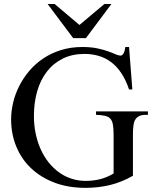

<svg xmlns="http://www.w3.org/2000/svg" viewBox="-20 -909 763 945"><path d="M696.8 -343.8Q676.8 -343.8 664.1 -337.2Q651.4 -330.6 644.5 -317.9Q639.2 -309.1 636.7 -291Q634.3 -272.9 634.3 -246.1V-43.9Q579.1 -12.2 521.5 1.7Q463.9 15.6 401.4 15.6Q314.9 15.6 247.1 -10.5Q179.2 -36.6 131.8 -82Q84.5 -127.4 59.6 -189Q34.7 -250.5 34.7 -321.3Q34.7 -361.8 44.7 -404.1Q54.7 -446.3 74.7 -485.8Q94.7 -525.4 124.3 -560.3Q153.8 -595.2 192.9 -621.3Q231.9 -647.5 280.3 -662.6Q328.6 -677.7 385.7 -677.7Q427.2 -677.7 458.3 -671.1Q489.3 -664.6 511.7 -656.5Q534.2 -648.4 548.8 -641.8Q563.5 -635.3 572.8 -635.3Q575.7 -635.3 579.3 -637Q583 -638.7 586.4 -643.6Q589.8 -648.4 592.5 -656.5Q595.2 -664.6 596.7 -677.7H615.2L631.3 -468.8H615.2Q599.1 -516.1 576.9 -549.3Q554.7 -582.5 526.6 -603.5Q498.5 -624.5 465.6 -634Q432.6 -643.6 395.5 -643.6Q335.4 -643.6 289.1 -620.6Q242.7 -597.7 211.2 -557.1Q179.7 -516.6 163.6 -461.7Q147.5 -406.7 147 -342.8Q146.5 -295.4 155.3 -252.9Q164.1 -210.4 180.2 -174.6Q196.3 -138.7 219.5 -109.6Q242.7 -80.6 271 -60.3Q299.3 -40 332.5 -29.3Q365.7 -18.6 402.3 -18.6Q437.5 -18.6 471.9 -26.9Q506.3 -35.2 539.1 -55.2V-246.1Q539.1 -277.3 535.6 -296.1Q532.2 -314.9 522.7 -325.2Q513.2 -335.4 496.3 -339.1Q479.5 -342.8 452.6 -343.8V-360.8H708V-343.8ZM402.8 -721.2H340.3L214.4 -889.2H249L371.1 -786.1L493.7 -889.2H528.3Z"/></svg>

Font: Doulos SIL Eur
Style: Regular
Weight: 400
Designer: Walt Agee, Victor Gaultney, Peter Martin, Debbi Hosken, Becca Hirsbrunner
Foundry: SIL International
Version: Version 5.000